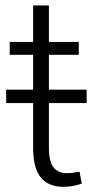

<svg xmlns="http://www.w3.org/2000/svg" viewBox="-20 -684 357 713"><path d="M161.6 -663.6V-528.3H272.5V-480.5H161.6V-351.1H301.8V-301.3H161.6V-136.2Q161.6 -83.5 179 -62.3Q196.3 -41 226.1 -41Q238.8 -41 249 -42.2Q259.3 -43.5 275.4 -46.4L283.7 -2.4Q270.5 2.9 252.4 6.3Q234.4 9.8 215.8 9.8Q161.1 9.8 132.1 -24.2Q103 -58.1 103 -136.2V-301.3H2.9V-351.1H103V-480.5H16.1V-528.3H103V-663.6Z"/></svg>

Font: Roboto Web
Style: Light
Weight: 300
Designer: Google
Version: Version 1.200310; 2013